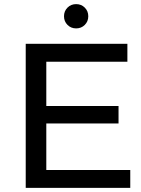

<svg xmlns="http://www.w3.org/2000/svg" viewBox="-20 -913 684 933"><path d="M613 -87H205V-313H556V-398H205V-613H599V-700H105V0H613ZM308 -792C319.3 -780.7 333.3 -775 350 -775C366.7 -775 380.7 -780.7 392 -792C403.3 -803.3 409 -817.3 409 -834C409 -850.7 403.3 -864.7 392 -876C380.7 -887.3 366.7 -893 350 -893C333.3 -893 319.3 -887.3 308 -876C296.7 -864.7 291 -850.7 291 -834C291 -817.3 296.7 -803.3 308 -792Z"/></svg>

Font: ICO Headline
Style: Regular
Weight: 500
Designer: Julieta Ulanovsky
Foundry: Julieta Ulanovsky
Version: Version 7.200